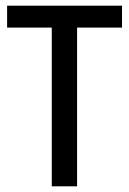

<svg xmlns="http://www.w3.org/2000/svg" viewBox="-20 -655 454 675"><path d="M251 0H162V-558H5V-635H409V-558H251Z"/></svg>

Font: Gemunu Libre Medium
Style: Regular
Weight: 500
Designer: Puspanada Ekanayake, Sola Matas, Pathum Egodawatta, Kosala Senevirathne
Foundry: mooniak
Version: Version 1.100